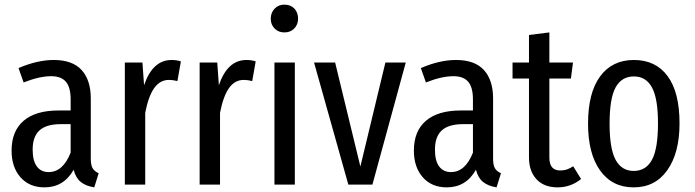

<svg xmlns="http://www.w3.org/2000/svg" viewBox="-20 -797 2999 829"><path d="M406 -49 387 12Q350 6 328.5 -11.5Q307 -29 298 -64Q255 12 172 12Q107 12 68.5 -31.5Q30 -75 30 -147Q30 -231 82 -275.5Q134 -320 233 -320H285V-368Q285 -420 264.5 -444Q244 -468 201 -468Q150 -468 82 -441L60 -503Q141 -538 212 -538Q293 -538 332.5 -494.5Q372 -451 372 -372V-112Q372 -84 380 -70.5Q388 -57 406 -49ZM285 -138V-261H243Q180 -261 150.5 -234Q121 -207 121 -151Q121 -103 139 -78.5Q157 -54 190 -54Q252 -54 285 -138Z M761 -532 746 -447Q726 -452 710 -452Q671 -452 646 -417Q621 -382 607 -310V0H519V-527H595L602 -429Q639 -538 721 -538Q743 -538 761 -532Z M1084 -532 1069 -447Q1049 -452 1033 -452Q994 -452 969 -417Q944 -382 930 -310V0H842V-527H918L925 -429Q962 -538 1044 -538Q1066 -538 1084 -532Z M1267 -716Q1267 -691 1250.5 -674Q1234 -657 1208 -657Q1182 -657 1165.5 -674Q1149 -691 1149 -716Q1149 -742 1165.5 -759.5Q1182 -777 1208 -777Q1235 -777 1251 -760Q1267 -743 1267 -716ZM1253 0H1165V-527H1253Z M1588 0H1484L1336 -527H1427L1536 -78L1644 -527H1732Z M2143 -49 2124 12Q2087 6 2065.5 -11.5Q2044 -29 2035 -64Q1992 12 1909 12Q1844 12 1805.5 -31.5Q1767 -75 1767 -147Q1767 -231 1819 -275.5Q1871 -320 1970 -320H2022V-368Q2022 -420 2001.5 -444Q1981 -468 1938 -468Q1887 -468 1819 -441L1797 -503Q1878 -538 1949 -538Q2030 -538 2069.5 -494.5Q2109 -451 2109 -372V-112Q2109 -84 2117 -70.5Q2125 -57 2143 -49ZM2022 -138V-261H1980Q1917 -261 1887.5 -234Q1858 -207 1858 -151Q1858 -103 1876 -78.5Q1894 -54 1927 -54Q1989 -54 2022 -138Z M2489 -24Q2444 12 2388 12Q2329 12 2296.5 -23Q2264 -58 2264 -117V-458H2193V-527H2264V-646L2352 -657V-527H2454L2445 -458H2352V-116Q2352 -61 2399 -61Q2415 -61 2427 -65Q2439 -69 2455 -79Z M2914 -264Q2914 -137 2861.5 -62.5Q2809 12 2716 12Q2623 12 2571 -61Q2519 -134 2519 -263Q2519 -396 2571 -467Q2623 -538 2717 -538Q2811 -538 2862.5 -468.5Q2914 -399 2914 -264ZM2612 -263Q2612 -155 2638 -107Q2664 -59 2716 -59Q2769 -59 2795 -107Q2821 -155 2821 -264Q2821 -372 2795 -419.5Q2769 -467 2717 -467Q2664 -467 2638 -419.5Q2612 -372 2612 -263Z"/></svg>

Font: Fira Sans Compressed
Style: Regular
Weight: 400
Width: 1
Designer: bBox Type GmbH & Carrois Corporate GbR & Edenspiekermann AG
Foundry: bBox Type GmbH & Carrois Corporate GbR & Edenspiekermann AG
Version: Version 4.301